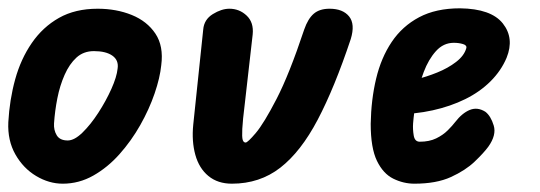

<svg xmlns="http://www.w3.org/2000/svg" viewBox="-35 -437 1299 462"><path d="M116 5Q83 5 52 -13.5Q21 -32 2 -65.5Q-17 -99 -15 -143Q-12 -197 1.5 -246Q15 -295 41.5 -333.5Q68 -372 107 -394Q146 -416 200 -416Q245 -416 282 -401Q319 -386 339 -356Q359 -326 353 -280Q350 -250 337 -212Q324 -174 302.5 -136Q281 -98 252.5 -66Q224 -34 189.5 -14.5Q155 5 116 5ZM128 -99Q144 -99 163.5 -118Q183 -137 201.5 -165.5Q220 -194 233 -223Q246 -252 248 -272Q251 -292 235.5 -303Q220 -314 191 -314Q166 -314 149 -298.5Q132 -283 120.5 -257Q109 -231 103 -200.5Q97 -170 95 -140Q94 -124 101.5 -111.5Q109 -99 128 -99Z M523 5Q489 5 466.5 -13.5Q444 -32 435 -64.5Q426 -97 430 -137L454 -366Q456 -390 477 -403Q498 -416 517 -416Q541 -416 558.5 -399.5Q576 -383 573 -354L554 -187Q549 -147 548 -127Q547 -107 549 -100.5Q551 -94 556 -94Q561 -94 580.5 -117Q600 -140 630.5 -199Q661 -258 697 -366Q706 -392 720 -404Q734 -416 758 -416Q790 -416 805 -397.5Q820 -379 809 -343Q770 -226 729.5 -149Q689 -72 639.5 -33.5Q590 5 523 5Z M962 5Q936 5 911.5 -7Q887 -19 872 -50Q857 -81 857 -139Q858 -197 870 -247.5Q882 -298 907.5 -336Q933 -374 973.5 -395.5Q1014 -417 1072 -417Q1147 -416 1175 -380.5Q1203 -345 1184 -298Q1171 -267 1145.5 -241.5Q1120 -216 1084.5 -198.5Q1049 -181 1006 -171.5Q963 -162 916 -162L926 -240Q941 -240 966 -246Q991 -252 1017 -262.5Q1043 -273 1062.5 -288Q1082 -303 1087 -321Q1089 -328 1079 -331Q1069 -334 1057 -334Q1032 -334 1014 -314Q996 -294 984.5 -263.5Q973 -233 967 -199.5Q961 -166 959 -140Q958 -126 960.5 -111Q963 -96 975 -96Q998 -96 1014.5 -104Q1031 -112 1042.5 -123.5Q1054 -135 1060 -143Q1077 -165 1095.5 -172.5Q1114 -180 1133 -168Q1146 -158 1153 -135Q1160 -112 1140 -84Q1129 -69 1107 -48Q1085 -27 1050 -11Q1015 5 962 5Z"/></svg>

Font: Edu NSW ACT Foundation
Style: Bold
Weight: 700
Version: Version 1.003